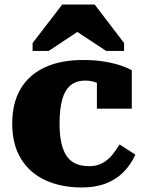

<svg xmlns="http://www.w3.org/2000/svg" viewBox="-20 -817 644 848"><path d="M375 -83Q407 -83 432 -96.5Q457 -110 475.5 -132.5Q494 -155 508 -179L578 -134Q558 -90 525.5 -57Q493 -24 447 -6.5Q401 11 341 11Q250 11 180.5 -21Q111 -53 72.5 -116Q34 -179 34 -271Q34 -362 71 -424.5Q108 -487 178 -519.5Q248 -552 346 -552Q404 -552 447.5 -544Q491 -536 519.5 -525.5Q548 -515 562 -507V-337H408V-491Q422 -491 429.5 -483Q437 -475 440 -464.5Q443 -454 441.5 -444Q440 -434 437 -431Q422 -445 403 -453Q384 -461 356 -461Q317 -461 292 -440.5Q267 -420 255 -378Q243 -336 243 -271Q243 -221 251 -185.5Q259 -150 275 -127Q291 -104 316 -93.5Q341 -83 375 -83ZM398 -797H255L124 -627V-592H195L367 -706H276L449 -592H528V-627Z"/></svg>

Font: Roboto Serif ExtraBold
Style: Regular
Weight: 800
Designer: Greg Gazdowicz
Foundry: Commercial Type
Version: Version 1.008